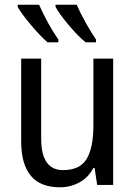

<svg xmlns="http://www.w3.org/2000/svg" viewBox="-20 -786 577 816"><path d="M55 -766V-757Q71 -728 111 -680.5Q151 -633 182 -606H228V-618Q183 -683 146 -766ZM216 -766V-757Q231 -728 271.5 -680Q312 -632 344 -606H388V-618Q368 -647 343.5 -691Q319 -735 306 -766ZM377 -537V-254Q377 -159 348.5 -111Q320 -63 248 -63Q155 -63 155 -197V-537H70V-186Q70 10 234 10Q279 10 317 -10.5Q355 -31 377 -72H382L393 0H461V-537Z"/></svg>

Font: Noto Sans UI SemiCondensed
Style: Regular
Weight: 400
Width: 4
Designer: Monotype Design Team
Foundry: Monotype Imaging Inc.
Version: 1.001